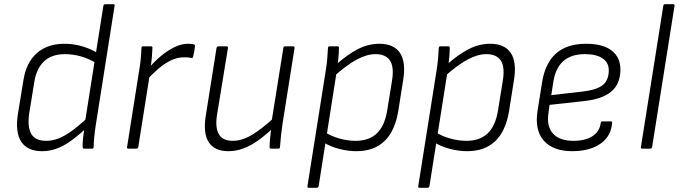

<svg xmlns="http://www.w3.org/2000/svg" viewBox="-20 -703 3215 908"><path d="M179 12Q109 12 80 -33.5Q51 -79 65 -166L91 -325Q104 -407 154 -451.5Q204 -496 285 -496Q329 -496 370.5 -483.5Q412 -471 443 -451L438 -403Q400 -426 362 -436.5Q324 -447 287 -447Q225 -447 188.5 -413Q152 -379 142 -314L118 -166Q109 -102 128 -69.5Q147 -37 198 -37Q227 -37 256 -48Q285 -59 319.5 -84Q354 -109 398 -150L389 -98Q349 -61 314 -36Q279 -11 246 0.5Q213 12 179 12ZM377 0Q371 0 371 -8Q370 -27 373 -52Q376 -77 379 -98L382 -126L469 -676Q471 -683 478 -683H516Q524 -683 522 -676L433 -112Q428 -80 425.5 -52.5Q423 -25 423 -8Q423 0 416 0Z M587 0Q579 0 581 -8L638 -369Q643 -396 645.5 -423Q648 -450 649 -476Q649 -484 657 -484H694Q701 -484 701 -477Q700 -456 698 -430.5Q696 -405 691 -380L688 -349L634 -8Q633 -4 631 -2Q629 0 625 0ZM674 -324 682 -379Q706 -408 737.5 -435Q769 -462 803 -479Q837 -496 868 -496Q889 -496 897 -493Q901 -492 901.5 -489.5Q902 -487 902 -484Q901 -472 898.5 -459Q896 -446 893 -434Q891 -427 883 -429Q877 -431 869 -431.5Q861 -432 849 -432Q819 -432 788.5 -417.5Q758 -403 729.5 -378.5Q701 -354 674 -324Z M1060 12Q995 12 967.5 -30Q940 -72 953 -155L1004 -476Q1006 -484 1013 -484H1051Q1059 -484 1058 -476L1006 -158Q997 -98 1015.5 -67.5Q1034 -37 1081 -37Q1125 -37 1173 -66Q1221 -95 1282 -152L1273 -99Q1236 -64 1201 -39Q1166 -14 1131 -1Q1096 12 1060 12ZM1262 0Q1255 0 1255 -7Q1255 -29 1257.5 -52Q1260 -75 1263 -99L1264 -126L1320 -476Q1321 -484 1328 -484H1366Q1374 -484 1373 -476L1316 -117Q1312 -91 1309 -62.5Q1306 -34 1304 -7Q1304 0 1296 0Z M1665 12Q1626 12 1583.5 1Q1541 -10 1510 -30L1516 -78Q1548 -58 1586.5 -47.5Q1625 -37 1662 -37Q1725 -37 1762 -72Q1799 -107 1811 -180L1833 -316Q1845 -384 1825 -415.5Q1805 -447 1756 -447Q1715 -447 1667.5 -421.5Q1620 -396 1557 -340L1565 -394Q1624 -446 1673 -471Q1722 -496 1774 -496Q1843 -496 1872 -452Q1901 -408 1886 -320L1863 -175Q1847 -82 1797.5 -35Q1748 12 1665 12ZM1440 185Q1432 185 1434 177L1521 -372Q1525 -397 1527.5 -424.5Q1530 -452 1531 -476Q1531 -484 1539 -484H1576Q1583 -484 1583 -477Q1583 -465 1582 -450Q1581 -435 1579.5 -420Q1578 -405 1576 -394L1572 -363L1487 177Q1485 185 1478 185Z M2189 12Q2150 12 2107.5 1Q2065 -10 2034 -30L2040 -78Q2072 -58 2110.5 -47.5Q2149 -37 2186 -37Q2249 -37 2286 -72Q2323 -107 2335 -180L2357 -316Q2369 -384 2349 -415.5Q2329 -447 2280 -447Q2239 -447 2191.5 -421.5Q2144 -396 2081 -340L2089 -394Q2148 -446 2197 -471Q2246 -496 2298 -496Q2367 -496 2396 -452Q2425 -408 2410 -320L2387 -175Q2371 -82 2321.5 -35Q2272 12 2189 12ZM1964 185Q1956 185 1958 177L2045 -372Q2049 -397 2051.5 -424.5Q2054 -452 2055 -476Q2055 -484 2063 -484H2100Q2107 -484 2107 -477Q2107 -465 2106 -450Q2105 -435 2103.5 -420Q2102 -405 2100 -394L2096 -363L2011 177Q2009 185 2002 185Z M2687 12Q2596 12 2552 -37.5Q2508 -87 2522 -178L2544 -316Q2559 -406 2610.5 -451Q2662 -496 2752 -496Q2831 -496 2872.5 -464Q2914 -432 2914 -374Q2914 -307 2871.5 -270.5Q2829 -234 2742 -225L2579 -207L2574 -170Q2564 -106 2595 -71.5Q2626 -37 2692 -37Q2748 -37 2782 -59Q2816 -81 2821 -122Q2822 -129 2829 -129H2869Q2875 -129 2875 -122Q2872 -81 2849 -51Q2826 -21 2784.5 -4.5Q2743 12 2687 12ZM2587 -253 2735 -270Q2803 -278 2831 -301Q2859 -324 2859 -371Q2859 -407 2829.5 -427Q2800 -447 2747 -447Q2681 -447 2644 -414Q2607 -381 2597 -317Z M3017 0Q3009 0 3011 -8L3117 -676Q3118 -683 3125 -683H3163Q3171 -683 3170 -676L3064 -8Q3063 -4 3061 -2Q3059 0 3055 0Z"/></svg>

Font: Sofia Sans Light
Style: Italic
Weight: 300
Italic angle: -9°
Version: Version 4.100-B